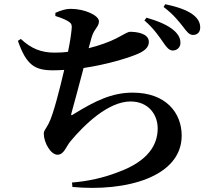

<svg xmlns="http://www.w3.org/2000/svg" viewBox="-20 -839 1040 912"><path d="M666 -742C712 -702 736 -665 755 -638C771 -614 783 -600 800 -599C821 -599 837 -614 837 -635C837 -655 830 -672 809 -692C778 -720 731 -739 676 -755ZM243 -763C269 -755 286 -748 302 -739C318 -729 323 -724 320 -699C318 -675 312 -636 303 -593C282 -590 260 -589 239 -589C176 -589 128 -608 79 -654L65 -645C106 -528 146 -505 233 -505C250 -505 268 -506 285 -507C265 -421 233 -293 211 -252C196 -223 188 -219 188 -204C188 -162 221 -104 253 -104C284 -104 294 -143 314 -167C378 -244 493 -357 600 -357C684 -357 729 -296 729 -229C729 -154 687 -74 540 -21C471 6 397 22 322 28L324 49C578 73 843 2 843 -195C843 -302 769 -399 610 -399C511 -399 431 -359 330 -297C318 -288 316 -291 320 -304C330 -341 357 -438 377 -516C485 -532 579 -561 622 -578C667 -595 687 -614 687 -640C687 -682 625 -688 598 -688C588 -688 572 -678 533 -657C500 -640 453 -623 401 -610C406 -629 411 -646 415 -661C427 -703 450 -711 450 -738C450 -765 384 -797 316 -797C292 -797 270 -790 243 -778ZM757 -806C809 -766 829 -737 848 -714C867 -689 878 -673 897 -673C918 -673 931 -687 931 -708C931 -731 921 -751 896 -770C868 -791 822 -807 765 -819Z"/></svg>

Font: Noto Serif CJK JP
Style: Bold
Weight: 700
Designer: Ryoko NISHIZUKA 西塚涼子 (kana & ideographs); Frank Grießhammer (Latin, Greek & Cyrillic); Wenlong ZHANG 张文龙 (bopomofo); San
Foundry: Adobe Systems Incorporated
Version: Version 1.000;PS 1;hotconv 16.6.53;makeotf.lib2.5.65590